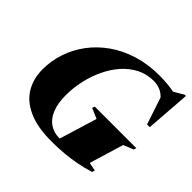

<svg xmlns="http://www.w3.org/2000/svg" viewBox="-182 -938 1147 1147"><g transform="rotate(45 391.0 -365.0)"><path d="M415 -32Q423 -32 430.5 -32.2Q438 -32.5 445.2 -33.2Q452.5 -34 459.5 -35L410.5 -7L491 -270.5L426 -298.5L431 -315H782.5L777 -298.5L713.5 -272.5L648 -55.5L701.5 -45.5L696 -27.5Q646.5 -12.5 597.8 -3Q549 6.5 499 10.8Q449 15 395.5 15Q274.5 15 198.8 -19.8Q123 -54.5 88 -115Q53 -175.5 53 -252.5Q53 -324.5 76 -393Q99 -461.5 143.2 -520.8Q187.5 -580 251 -624.8Q314.5 -669.5 395.8 -694.8Q477 -720 574 -720Q607 -720 638.5 -717.2Q670 -714.5 700.5 -708.5Q731 -702.5 761.5 -692.5L662.5 -687L760.5 -745H771.5L750.5 -460.5H727.5L660 -663.5L695.5 -598.5Q668 -642 637.8 -657.5Q607.5 -673 571.5 -673Q513.5 -673 464.8 -648Q416 -623 378.2 -580Q340.5 -537 314.2 -481.8Q288 -426.5 274.2 -364.5Q260.5 -302.5 260.5 -240.5Q260.5 -172.5 279.5 -125.8Q298.5 -79 333.2 -55.5Q368 -32 415 -32Z"/></g></svg>

Font: Newsreader 60pt ExtraBold
Style: Italic
Weight: 800
Italic angle: -17°
Designer: Hugues Gentile
Foundry: Production Type
Version: Version 1.003